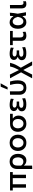

<svg xmlns="http://www.w3.org/2000/svg" viewBox="2460 -3290 1026 5986"><g transform="rotate(-90 2973.0 -297.0)"><path d="M116 0V-412H28V-497H601V-412H518V0H412V-412H222V0Z M696.5 195.5V-268Q696.5 -387 759.5 -448.2Q822.5 -509.5 931 -509.5Q1009 -509.5 1062.2 -475.5Q1115.5 -441.5 1142.8 -382.5Q1170 -323.5 1170 -250Q1170 -180.5 1147.2 -120.8Q1124.5 -61 1078.5 -24.5Q1032.5 12 962.5 12Q914 12 876 -7Q838 -26 811.5 -59.5H803.5V192ZM925.5 -81.5Q973 -81.5 1002.8 -105.2Q1032.5 -129 1046.5 -167.8Q1060.5 -206.5 1060.5 -251Q1060.5 -322.5 1028 -371Q995.5 -419.5 929.5 -419.5Q869 -419.5 836.2 -381.8Q803.5 -344 803.5 -264.5V-153Q823 -120 853.8 -100.8Q884.5 -81.5 925.5 -81.5Z M1515.5 12Q1430 12 1373 -25Q1316 -62 1287.5 -121.8Q1259 -181.5 1259 -251Q1259 -325.5 1289.2 -384Q1319.5 -442.5 1376.2 -476Q1433 -509.5 1513.5 -509.5Q1595.5 -509.5 1652.2 -475.2Q1709 -441 1738.2 -382.5Q1767.5 -324 1767.5 -251Q1767.5 -176.5 1737.2 -117Q1707 -57.5 1650.5 -22.8Q1594 12 1515.5 12ZM1515 -78Q1563 -78 1595 -102.8Q1627 -127.5 1642.8 -167Q1658.5 -206.5 1658.5 -251Q1658.5 -328.5 1619.2 -374Q1580 -419.5 1514.5 -419.5Q1443 -419.5 1405.5 -370.8Q1368 -322 1368 -251Q1368 -206.5 1384.2 -167Q1400.5 -127.5 1433.2 -102.8Q1466 -78 1515 -78Z M2113 12Q2028 12 1971 -24.8Q1914 -61.5 1885.2 -121Q1856.5 -180.5 1856.5 -250Q1856.5 -361.5 1922 -429.2Q1987.5 -497 2110.5 -497H2419V-412H2277V-403Q2319.5 -376.5 2341.2 -331.2Q2363 -286 2363 -232Q2363 -163.5 2333.2 -108.2Q2303.5 -53 2247.5 -20.5Q2191.5 12 2113 12ZM2112.5 -78Q2160.5 -78 2192.5 -102.5Q2224.5 -127 2240.2 -166.2Q2256 -205.5 2256 -250Q2256 -323 2218 -368Q2180 -413 2112 -413Q2040.5 -413 2003 -366.2Q1965.5 -319.5 1965.5 -248.5Q1965.5 -204.5 1981.8 -165.5Q1998 -126.5 2030.8 -102.2Q2063.5 -78 2112.5 -78Z M2711 10.5Q2627.5 10.5 2580.8 -9.5Q2534 -29.5 2515 -62Q2496 -94.5 2496 -132Q2496 -168 2511.8 -192.8Q2527.5 -217.5 2550.2 -232.2Q2573 -247 2593.5 -253V-262.5Q2560.5 -273.5 2531.8 -301Q2503 -328.5 2503 -377.5Q2503 -433 2548.8 -471Q2594.5 -509 2696.5 -509Q2750.5 -509 2805 -498.2Q2859.5 -487.5 2890 -473L2881 -381.5Q2837 -402.5 2795.5 -410.5Q2754 -418.5 2718 -418.5Q2610.5 -418.5 2610.5 -355.5Q2610.5 -327 2639.8 -308.5Q2669 -290 2723 -290H2801.5V-212H2712Q2664.5 -212 2634.2 -195.2Q2604 -178.5 2604 -146Q2604 -117 2629.5 -98.5Q2655 -80 2724 -80Q2774.5 -80 2820.8 -91.8Q2867 -103.5 2897 -119.5L2904.5 -25Q2879 -12.5 2828.5 -1Q2778 10.5 2711 10.5Z M3231.5 12Q3125.5 12 3068.5 -46.2Q3011.5 -104.5 3011.5 -202V-497L3118.5 -501V-217.5Q3118.5 -151.5 3145 -113.8Q3171.5 -76 3232.5 -76Q3280 -76 3306.5 -101Q3333 -126 3343.5 -167.5Q3354 -209 3354 -258.5Q3354 -318 3343.8 -382Q3333.5 -446 3318 -497H3426Q3442.5 -444.5 3452 -380.5Q3461.5 -316.5 3461.5 -252.5Q3461.5 -172 3438 -112.8Q3414.5 -53.5 3363.8 -20.8Q3313 12 3231.5 12ZM3173.5 -573Q3218 -679.5 3263 -788L3369 -790.5Q3338.5 -735 3308.8 -681.2Q3279 -627.5 3249.5 -574Z M3524.5 192Q3547.5 148.5 3582 85Q3616.5 21.5 3657 -54.5L3711 -153.5L3656 -255.5Q3624 -315 3590.8 -376.5Q3557.5 -438 3525.5 -497L3641.5 -501Q3657 -469.5 3677.2 -428.8Q3697.5 -388 3717 -349.2Q3736.5 -310.5 3749 -284.5L3779 -225.5H3787L3821.5 -295Q3855 -362 3870.5 -410.8Q3886 -459.5 3894 -497H4008.5Q3998 -447.5 3974.8 -385.2Q3951.5 -323 3911 -255L3855 -161L3933 -20Q3960 28 3980 64.2Q4000 100.5 4016.8 131Q4033.5 161.5 4050.5 192H3929.5Q3907 149.5 3885.2 107.8Q3863.5 66 3841 22.5L3788 -77.5H3779L3744 -10Q3710 57.5 3685.5 106.5Q3661 155.5 3642.5 192Z M4305 10.5Q4221.5 10.5 4174.8 -9.5Q4128 -29.5 4109 -62Q4090 -94.5 4090 -132Q4090 -168 4105.8 -192.8Q4121.5 -217.5 4144.2 -232.2Q4167 -247 4187.5 -253V-262.5Q4154.5 -273.5 4125.8 -301Q4097 -328.5 4097 -377.5Q4097 -433 4142.8 -471Q4188.5 -509 4290.5 -509Q4344.5 -509 4399 -498.2Q4453.5 -487.5 4484 -473L4475 -381.5Q4431 -402.5 4389.5 -410.5Q4348 -418.5 4312 -418.5Q4204.5 -418.5 4204.5 -355.5Q4204.5 -327 4233.8 -308.5Q4263 -290 4317 -290H4395.5V-212H4306Q4258.5 -212 4228.2 -195.2Q4198 -178.5 4198 -146Q4198 -117 4223.5 -98.5Q4249 -80 4318 -80Q4368.5 -80 4414.8 -91.8Q4461 -103.5 4491 -119.5L4498.5 -25Q4473 -12.5 4422.5 -1Q4372 10.5 4305 10.5Z M4855 12Q4774.5 12 4734 -28.2Q4693.5 -68.5 4693.5 -153V-412H4558.5V-497H5001.5V-412H4798.5V-180.5Q4798.5 -129.5 4819.2 -103.8Q4840 -78 4887 -78Q4907.5 -78 4929.8 -84.2Q4952 -90.5 4970 -105L4978 -15Q4959.5 -3.5 4927.5 4.2Q4895.5 12 4855 12Z M5274.5 11.5Q5206.5 11.5 5160.8 -25.5Q5115 -62.5 5092 -122.2Q5069 -182 5069 -250Q5069 -324 5091 -382.8Q5113 -441.5 5157.2 -475.5Q5201.5 -509.5 5268.5 -509.5Q5331.5 -509.5 5378.8 -478.8Q5426 -448 5453 -397.5H5462.5Q5466.5 -424 5468.5 -449Q5470.5 -474 5471.5 -497L5570.5 -502Q5567 -441.5 5558.5 -377.8Q5550 -314 5539 -256.5Q5550.5 -192.5 5562 -128.2Q5573.5 -64 5585 0H5483Q5478 -26.5 5472.8 -52.8Q5467.5 -79 5462.5 -105H5454.5Q5428.5 -53.5 5383.2 -21Q5338 11.5 5274.5 11.5ZM5301.5 -81.5Q5348 -81.5 5386 -122.8Q5424 -164 5441.5 -254Q5416 -341.5 5379.2 -378.2Q5342.5 -415 5298 -415Q5256 -415 5229.5 -392.8Q5203 -370.5 5190.5 -332.8Q5178 -295 5178 -249Q5178 -206 5191.2 -167.8Q5204.5 -129.5 5232 -105.5Q5259.5 -81.5 5301.5 -81.5Z M5841 12Q5776 12 5740 -25.2Q5704 -62.5 5704 -144V-497L5811 -500.5V-169Q5811 -125 5824.8 -101.5Q5838.5 -78 5874 -78Q5886.5 -78 5898 -81.2Q5909.5 -84.5 5923 -93L5929.5 -6.5Q5896.5 12 5841 12Z"/></g></svg>

Font: Commissioner Medium
Style: Regular
Weight: 500
Designer: Kostas Bartsokas
Foundry: Kostas Bartsokas
Version: Version 1.000; ttfautohint (v1.8.3)